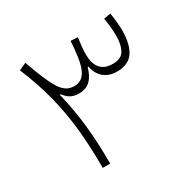

<svg xmlns="http://www.w3.org/2000/svg" viewBox="-146 -824 998 983"><g transform="rotate(-30 352.5 -332.5)"><path d="M388.2 -485.4C397.9 -429.2 439 -390.1 502 -390.1C548.8 -390.1 582 -405.3 601.6 -435.1C621.1 -464.8 630.9 -506.8 630.9 -561.5C630.9 -591.3 627 -626.5 621.1 -665L580.6 -657.7C586.9 -619.6 590.3 -584 590.3 -550.8C590.3 -517.1 584.5 -489.3 572.8 -467.8C560.5 -445.8 538.1 -435.1 504.9 -435.1C434.1 -435.1 407.7 -478.5 407.7 -549.3C407.7 -576.7 412.1 -609.4 416.5 -643.1L374.5 -645.5C373 -609.9 369.6 -581.5 365.7 -552.7C354.5 -479 331.1 -435.1 276.9 -435.1C215.3 -435.1 187.5 -482.4 140.6 -602.5L118.2 -664.1L74.7 -644.5C105.5 -571.8 128.9 -501.5 146 -434.1C163.1 -366.2 174.8 -297.4 182.1 -227.5C189 -157.2 192.4 -81.5 192.4 0H236.3C236.3 -80.6 232.9 -155.8 225.6 -225.6C218.3 -294.9 206.1 -363.8 189.5 -432.1L193.4 -435.1C216.3 -405.8 237.8 -390.1 279.3 -390.1C337.4 -390.1 367.7 -428.2 383.3 -485.4Z"/></g></svg>

Font: Estedad ExtraLight
Style: Regular
Weight: 200
Designer: Amin Abedi
Version: Version 7.3